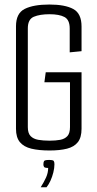

<svg xmlns="http://www.w3.org/2000/svg" viewBox="-20 -644 417 826"><path d="M193.2 3.4Q147.4 3.4 114.9 -4.4Q82.5 -12.2 65.6 -32.5Q48.8 -52.8 48.8 -89.8V-531Q48.8 -586.8 86.3 -605.6Q123.8 -624.5 192.5 -624.5Q259.8 -624.5 295.3 -605.2Q330.8 -586 330.8 -530V-423.8L279.9 -418.8V-521.3Q279.9 -558.8 257.4 -570.8Q234.9 -582.8 193 -582.8Q151.4 -582.8 125.5 -571.9Q99.7 -561 99.7 -522.3V-97.2Q99.7 -70.9 111.6 -58.6Q123.5 -46.3 144.6 -42.5Q165.8 -38.8 193.5 -38.8Q219.6 -38.8 239.2 -42.5Q258.8 -46.3 270 -58.6Q281.1 -70.9 281.1 -97.2V-290.2H171L176.7 -333H330.8V-89.8Q330.8 -52.8 315 -32.5Q299.1 -12.2 268.3 -4.4Q237.5 3.4 193.2 3.4ZM155.1 161.5Q168.9 139.8 178.1 119.7Q187.2 99.5 187.2 78.5Q172.6 78.5 169.7 74.2Q166.7 69.9 166.7 63.4Q166.7 53.5 169.7 48.8Q172.8 44.1 191.5 44.1Q208.1 44.1 211.1 48.4Q214.2 52.7 214.2 62.6Q214.2 78.8 209.5 97.7Q204.8 116.6 197.2 133.3Q189.5 150 180.3 161.5Z"/></svg>

Font: Smooch Sans Thin
Style: Regular
Weight: 100
Designer: Robert E. Leuschke
Foundry: Robert E. Leuschke
Version: Version 1.010